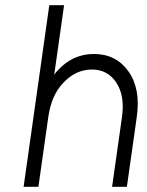

<svg xmlns="http://www.w3.org/2000/svg" viewBox="-20 -720 566 740"><path d="M469 0 507 -268Q515 -323 507 -367Q499 -411 475 -445Q427 -512 342 -512Q259 -512 200 -446Q197 -443 194.5 -439.5Q192 -436 189 -432L227 -700H170L71 0H128L166 -268Q178 -354 225 -402Q273 -452 334 -452Q395 -452 428 -402Q462 -351 450 -268L412 0Z"/></svg>

Font: Unageo
Style: Light-Italic
Weight: 300
Designer: Richard Sepsi
Foundry: Richard Sepsi
Version: Version 2.000